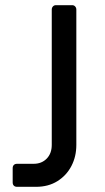

<svg xmlns="http://www.w3.org/2000/svg" viewBox="-20 -722 407 742"><path d="M46 0Q38 0 33.5 -4.5Q29 -9 29 -17V-72Q29 -80 33.5 -84.5Q38 -89 46 -89H110Q141 -89 160.5 -109Q180 -129 180 -162V-685Q180 -692 184.5 -697Q189 -702 196 -702H259Q266 -702 270.5 -697Q275 -692 275 -685V-162Q275 -117 256 -80.5Q237 -44 202 -22Q167 0 119 0Z"/></svg>

Font: Miriam Libre Medium
Style: Regular
Weight: 500
Version: Version 2.000